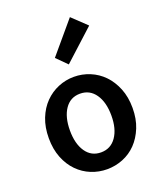

<svg xmlns="http://www.w3.org/2000/svg" viewBox="-149 -899 846 1006"><g transform="rotate(-20 274.5 -396.0)"><path d="M274 12Q228 12 186 -5Q144 -22 111.5 -55Q79 -88 60 -136Q41 -184 41 -245Q41 -306 60 -354Q79 -402 111.5 -435Q144 -468 186 -485.5Q228 -503 274 -503Q320 -503 362.5 -485.5Q405 -468 437 -435Q469 -402 488.5 -354Q508 -306 508 -245Q508 -184 488.5 -136Q469 -88 437 -55Q405 -22 362.5 -5Q320 12 274 12ZM274 -82Q328 -82 359 -126.5Q390 -171 390 -245Q390 -320 359 -364.5Q328 -409 274 -409Q220 -409 189.5 -364.5Q159 -320 159 -245Q159 -171 189.5 -126.5Q220 -82 274 -82ZM272 -573 215 -630 362 -804 442 -728Z"/></g></svg>

Font: Processing Sans Pro Semibold
Style: Regular
Weight: 600
Designer: Paul D. Hunt
Foundry: Adobe Systems Incorporated
Version: Version 2.020;PS 2.000;hotconv 1.0.86;makeotf.lib2.5.63406